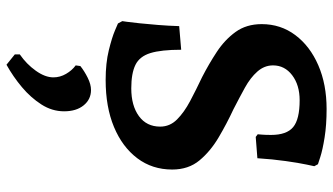

<svg xmlns="http://www.w3.org/2000/svg" viewBox="-232 -460 1002 577"><g transform="rotate(90 268.5 -171.0)"><path d="M220 12Q169 12 130.5 2.5Q92 -7 71 -16Q50 -25 50 -25L43 -38Q43 -38 45 -52Q47 -66 49.5 -90.5Q52 -115 54.5 -145.5Q57 -176 58 -209L129 -215Q129 -155 139 -122.5Q149 -90 174.5 -77.5Q200 -65 245 -65Q297 -65 328.5 -88Q360 -111 360 -152Q360 -181 338.5 -202.5Q317 -224 283 -242Q249 -260 211 -278Q172 -298 135.5 -322Q99 -346 75.5 -378.5Q52 -411 52 -457Q52 -514 85 -558Q118 -602 175.5 -627Q233 -652 307 -652Q355 -652 392.5 -646Q430 -640 451.5 -633Q473 -626 473 -626L479 -615Q479 -615 474 -591.5Q469 -568 463.5 -529Q458 -490 455 -444L391 -439L383 -445Q383 -445 384 -456.5Q385 -468 385 -485Q385 -532 361.5 -551.5Q338 -571 281 -571Q235 -571 205.5 -548.5Q176 -526 176 -491Q176 -465 194.5 -444Q213 -423 243 -406.5Q273 -390 308 -372Q351 -352 392.5 -327.5Q434 -303 461.5 -270Q489 -237 489 -188Q489 -128 455 -83Q421 -38 361 -13Q301 12 220 12ZM174 310 143 285V270Q172 250 192 222Q212 194 212 169Q212 149 201.5 131Q191 113 176 102L178 88Q193 76 213 66Q233 56 250 56Q278 56 296 78Q314 100 314 137Q314 173 293.5 205Q273 237 241.5 263.5Q210 290 174 310Z"/></g></svg>

Font: Alegreya SemiBold
Style: Regular
Weight: 600
Designer: Juan Pablo del Peral
Foundry: Huerta Tipografica
Version: Version 2.009